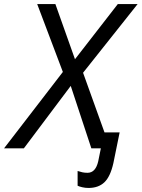

<svg xmlns="http://www.w3.org/2000/svg" viewBox="-72 -734 701 950"><path d="M366 196Q350 196 335 192.5Q320 189 312 185V112Q324 116 335.5 118.5Q347 121 361 121Q401 121 414 64L427 0H380L278 -309L46 0H-52L239 -378L112 -714H202L299 -441L511 -714H609L339 -374L445 -79H520L489 73Q474 140 444.5 168Q415 196 366 196Z"/></svg>

Font: Noto Sans IKEA
Style: Italic
Weight: 400
Italic angle: -12°
Designer: Monotype Design Team
Foundry: Monotype Imaging Inc.
Version: Version 2.001